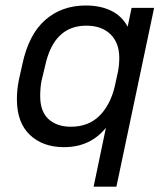

<svg xmlns="http://www.w3.org/2000/svg" viewBox="-20 -540 609 716"><path d="M375 -63.5Q316.4 8.8 218.8 8.8Q139.6 8.8 91.3 -37.1Q43 -83 43 -169.9Q43 -204.1 49.8 -239.3L63.5 -300.8Q86.9 -411.1 148.4 -465.3Q210 -519.5 299.8 -519.5Q354.5 -519.5 394.5 -500Q434.6 -480.5 456.1 -440.4L470.7 -510.7H554.7L414.1 156.2H329.1ZM408.2 -218.8 419.9 -272.5Q424.8 -296.9 424.8 -324.2Q424.8 -379.9 392.1 -412.1Q359.4 -444.3 301.8 -444.3Q180.7 -444.3 148.4 -294.9L134.8 -238.3Q129.9 -212.9 129.9 -181.6Q129.9 -124 161.1 -95.7Q192.4 -67.4 244.1 -67.4Q309.6 -67.4 350.6 -107.9Q391.6 -148.4 408.2 -218.8Z"/></svg>

Font: Dinish Expanded
Style: Italic
Weight: 400
Width: 7
Italic angle: -12°
Designer: Charles Nix
Foundry: Playbeing
Version: Version 2.005; ttfautohint (v1.8.3)